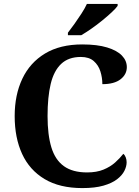

<svg xmlns="http://www.w3.org/2000/svg" viewBox="-20 -951 708 981"><path d="M401 10Q285 10 208 -36Q131 -82 93 -164.5Q55 -247 55 -358Q55 -466 94 -548.5Q133 -631 210 -677.5Q287 -724 400 -724Q477 -724 527.5 -708.5Q578 -693 603 -667Q628 -641 628 -608Q628 -571 596 -546Q564 -521 503 -521Q503 -554 493 -586Q483 -618 459 -639Q435 -660 393 -660Q330 -660 292.5 -624.5Q255 -589 239 -522Q223 -455 223 -358Q223 -262 242.5 -198Q262 -134 306.5 -102Q351 -70 425 -70Q474 -70 509 -84.5Q544 -99 568.5 -121Q593 -143 610 -165Q618 -159 622.5 -147Q627 -135 627 -122Q627 -101 615.5 -78Q604 -55 578 -35Q552 -15 508.5 -2.5Q465 10 401 10ZM327 -784Q342 -803 360.5 -829Q379 -855 396.5 -882Q414 -909 424 -931H581V-921Q572 -908 550.5 -888Q529 -868 502 -846Q475 -824 447 -804.5Q419 -785 395 -771H327Z"/></svg>

Font: Noto Serif Tamil
Style: Italic
Weight: 400
Italic angle: -12°
Designer: Indian Type Foundry, Tom Grace, and the Monotype Design Team
Foundry: Monotype Imaging Inc.
Version: Version 2.003